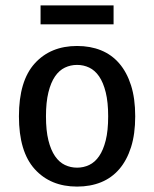

<svg xmlns="http://www.w3.org/2000/svg" viewBox="-20 -680 570 710"><path d="M50 0ZM480 -250Q480 -184 464.5 -135.5Q449 -87 421 -54.5Q393 -22 353.5 -6Q314 10 265 10Q167 10 108.5 -54.5Q50 -119 50 -250Q50 -381 108.5 -445.5Q167 -510 265 -510Q314 -510 353.5 -494Q393 -478 421 -445.5Q449 -413 464.5 -364.5Q480 -316 480 -250ZM380 -250Q380 -302 371 -338.5Q362 -375 346.5 -397.5Q331 -420 310 -430Q289 -440 265 -440Q241 -440 220 -430Q199 -420 183.5 -397.5Q168 -375 159 -338.5Q150 -302 150 -250Q150 -197 159 -161Q168 -125 183.5 -102.5Q199 -80 220 -70Q241 -60 265 -60Q289 -60 310 -70Q331 -80 346.5 -102.5Q362 -125 371 -161Q380 -197 380 -250ZM400 -660V-590H130V-660Z"/></svg>

Font: Scada
Style: Regular
Weight: 400
Designer: Jovanny Lemonad
Foundry: Jovanny Lemonad
Version: Version 3.005; ttfautohint (v0.91) -l 8 -r 50 -G 200 -x 0 -w